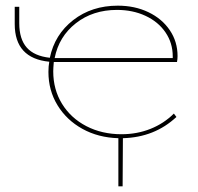

<svg xmlns="http://www.w3.org/2000/svg" viewBox="-20 -484 699 678"><path d="M170 -265Q168 -243 168 -232Q168 -168 199 -117.5Q230 -67 285 -38.5Q340 -10 409 -10Q464 -10 511.5 -29Q559 -48 594 -83L603 -71Q526 1 414 4L413 174H398V4Q327 2 271 -29Q215 -60 183 -112.5Q151 -165 151 -230Q151 -250 154 -266Q32 -278 32 -399V-460H48V-402Q48 -346 74.5 -316Q101 -286 156 -280Q173 -362 238.5 -413Q304 -464 396 -464Q456 -464 504 -441Q552 -418 579.5 -377.5Q607 -337 607 -286Q607 -275 605 -265H182ZM173 -279H185H590V-285Q590 -332 564.5 -369.5Q539 -407 494 -428Q449 -449 393 -449Q308 -449 248 -402Q188 -355 173 -279Z"/></svg>

Font: Ysabeau SC Thin
Style: Regular
Weight: 200
Designer: Christian Thalmann (Catharsis Fonts)
Version: Version 0.003